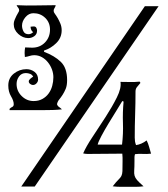

<svg xmlns="http://www.w3.org/2000/svg" viewBox="-20 -721 650 741"><path d="M539 -697H592L114 -1H62ZM445 -405Q464 -405 482 -404.5Q500 -404 519 -406L522 -401Q516 -393 509.5 -386Q503 -379 503 -368Q503 -323 501.5 -279Q500 -235 500 -190Q500 -182 501 -175.5Q502 -169 505 -161Q526 -164 546 -179Q552 -167 555.5 -154Q559 -141 563 -128Q547 -126 531.5 -127Q516 -128 501 -126Q499 -120 499 -113.5Q499 -107 499 -100Q499 -76 498 -63.5Q497 -51 499.5 -42.5Q502 -34 509.5 -25.5Q517 -17 534 -2Q519 0 504 0Q489 0 474 0Q460 0 445 0Q430 0 415 -2Q429 -20 437 -27.5Q445 -35 448.5 -42Q452 -49 452.5 -60.5Q453 -72 453 -97Q453 -105 453 -112.5Q453 -120 452 -128L332 -127Q324 -127 316.5 -127Q309 -127 301 -129Q312 -155 337 -192.5Q362 -230 387.5 -269.5Q413 -309 431 -345Q449 -381 445 -405ZM452 -331Q445 -319 430 -295Q415 -271 399.5 -245.5Q384 -220 371.5 -196.5Q359 -173 357 -163H451Q456 -205 454.5 -246Q453 -287 457 -329ZM44 -701Q82 -699 119.5 -700Q157 -701 195 -701Q194 -695 190.5 -690Q187 -685 187 -679Q187 -674 192 -667.5Q197 -661 202.5 -651.5Q208 -642 213 -630Q218 -618 218 -604Q218 -575 197 -554.5Q176 -534 150 -526V-521Q190 -506 214.5 -482.5Q239 -459 239 -412Q239 -391 233.5 -378Q228 -365 221.5 -355Q215 -345 208.5 -337Q202 -329 200 -319Q202 -312 208 -308Q214 -304 219 -299Q202 -297 184 -296.5Q166 -296 149 -296H17V-301Q22 -306 27.5 -308.5Q33 -311 33 -319Q33 -332 22.5 -349.5Q12 -367 12 -391Q12 -420 33.5 -437Q55 -454 82 -454Q100 -454 113.5 -443.5Q127 -433 127 -414Q127 -406 121 -399.5Q115 -393 107 -393Q102 -393 96.5 -397Q91 -401 91 -407Q91 -412 97.5 -417.5Q104 -423 108 -425Q104 -433 96 -436Q88 -439 80 -439Q63 -439 53.5 -426Q44 -413 44 -397Q44 -370 63.5 -350.5Q83 -331 110 -331Q129 -331 143.5 -339Q158 -347 167.5 -360Q177 -373 181.5 -389.5Q186 -406 186 -423Q186 -438 180.5 -453Q175 -468 165 -480.5Q155 -493 141.5 -500.5Q128 -508 112 -508Q103 -508 94 -505Q85 -502 76 -501L75 -516Q75 -521 75.5 -527Q76 -533 77 -538L104 -537Q134 -537 153.5 -557Q173 -577 173 -607Q173 -634 154.5 -652Q136 -670 109 -670Q91 -670 78 -654.5Q65 -639 65 -622Q65 -611 70.5 -600Q76 -589 90 -589Q100 -589 108 -597Q103 -600 100.5 -606Q98 -612 98 -618L110 -619Q117 -619 120 -614Q123 -609 123 -603Q123 -589 112.5 -581.5Q102 -574 89 -574Q68 -574 50.5 -590Q33 -606 33 -628Q33 -636 36.5 -644.5Q40 -653 43.5 -660Q47 -667 50.5 -672.5Q54 -678 54 -681Q54 -687 50 -691.5Q46 -696 44 -701Z"/></svg>

Font: Germanica
Style: Regular
Weight: 400
Designer: Peter Wiegel
Foundry: Peter Wiegel